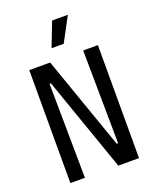

<svg xmlns="http://www.w3.org/2000/svg" viewBox="-159 -963 850 1054"><g transform="rotate(-20 266.0 -436.5)"><path d="M66 0V-660H188L379 -116H387L381 -660H467V0H346L153 -551H145L151 0ZM293 -731H222L277 -873H369Z"/></g></svg>

Font: Bricolage Grotesque Condensed
Style: Regular
Weight: 400
Width: 3
Designer: Mathieu Triay
Foundry: Atelier Triay
Version: Version 1.000;gftools[0.9.30]